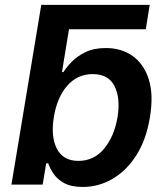

<svg xmlns="http://www.w3.org/2000/svg" viewBox="-20 -747 670 777"><path d="M585.9 -727.3 570 -628.6H259.2L230.8 -455.3H236.5Q249.3 -475.1 271.1 -497.7Q293 -520.2 326.7 -536.4Q360.4 -552.6 408.4 -552.6Q471.6 -552.6 517 -520.2Q562.5 -487.9 582.2 -425.4Q601.9 -362.9 586.6 -272Q572.1 -182.2 532.1 -119.3Q492.2 -56.5 435.7 -23.4Q379.3 9.6 315 9.6Q268.1 9.6 239.9 -6Q211.6 -21.7 196.7 -43.9Q181.8 -66.1 175.1 -85.9H166.9L152.7 0H26.3L147 -727.3ZM197.8 -272.7Q185 -193.5 210.4 -144.7Q235.8 -95.9 297.2 -95.9Q360.8 -95.9 401.8 -146Q442.8 -196 455.6 -272.7Q468 -349.1 443.7 -398.1Q419.4 -447.1 355.1 -447.1Q293 -447.1 251.8 -399.7Q210.6 -352.3 197.8 -272.7Z"/></svg>

Font: Inter UI Semi Bold
Style: Italic
Weight: 600
Italic angle: -9.39999°
Designer: Rasmus Andersson
Foundry: rsms
Version: 3.2;8d6f07862